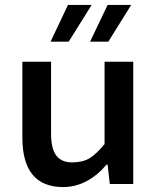

<svg xmlns="http://www.w3.org/2000/svg" viewBox="-20 -739 640 771"><path d="M341.8 -571.8 412.1 -719.2H506.8L415 -571.8ZM183.1 -571.8 252.9 -719.2H348.1L255.9 -571.8ZM515.1 -491.2V0H420.9L412.1 -78.1H408.2Q331.1 11.7 233.9 12.2Q69.8 12.2 69.8 -187V-491.2H185.1V-202.1Q185.1 -141.6 206.1 -114.3Q227.1 -86.9 269.5 -86.9Q312 -86.9 339.4 -103.5Q366.7 -120.1 399.9 -160.2V-491.2Z"/></svg>

Font: SourceCodePro-Semibold
Style: Regular
Weight: 600
Monospace: yes
Designer: Paul D. Hunt
Foundry: Adobe Systems Incorporated
Version: Version 1.009;PS 1.000;hotconv 1.0.70;makeotf.lib2.5.5900